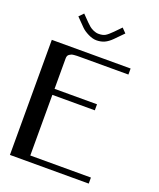

<svg xmlns="http://www.w3.org/2000/svg" viewBox="-180 -1132 1028 1241"><g transform="rotate(20 333.5 -511.5)"><path d="M474.1 -992.7 416.5 -934.1Q391.1 -908.7 366.9 -897.9Q342.8 -887.2 312.5 -887.2Q286.6 -887.2 255.9 -902.3Q225.1 -917.5 207.5 -935.1L150.9 -992.7L180.2 -1022.9L224.1 -978Q237.3 -964.8 247.8 -956.1Q258.3 -947.3 276.1 -939.2Q293.9 -931.2 312.5 -931.2Q339.8 -931.2 356.7 -940.7Q373.5 -950.2 400.9 -978L444.8 -1022.9ZM583.5 -750H250Q235.8 -750 228.8 -749.8Q221.7 -749.5 210 -748.5Q198.2 -747.6 192.1 -744.9Q186 -742.2 179.2 -737.8Q172.4 -733.4 169.4 -726.1Q166.5 -718.8 166.5 -708.5V-500H458.5V-458.5H166.5V-41.5H583.5V0H41.5V-791.5H583.5Z"/></g></svg>

Font: Gputeks
Style: Bold
Weight: 600
Width: 8
Version: Version 0.9